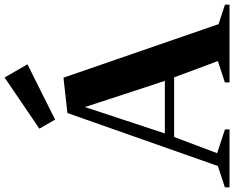

<svg xmlns="http://www.w3.org/2000/svg" viewBox="-117 -900 1011 829"><g transform="rotate(-90 388.5 -485.5)"><path d="M-5.8 -20 94.4 -53 83.4 -42 315 -700 467.6 -717 701.4 -39.6 689.2 -50.6 782.8 -19.6V0H447.2V-20L547.4 -53L542.4 -42L466 -247.2L477.4 -239.2H202L214.6 -247.2L137.2 -42L132.2 -56.6L244.4 -19.6V0H-5.8ZM217.6 -279.2H461.8L456.4 -271.2L333.6 -646H348L224.2 -271.2ZM247.4 -821 468.4 -971.2 525.2 -872.4 286.6 -753Z"/></g></svg>

Font: Wittgenstein
Style: Regular
Weight: 400
Designer: Jörg Drees
Foundry: Jörg Drees
Version: Version 1.003;Glyphs 3.1.2 (3151)